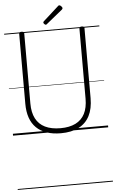

<svg xmlns="http://www.w3.org/2000/svg" viewBox="-104 -1404 1226 2048"><g transform="rotate(-5 509.5 -380.5)"><path d="M511 19Q426 19 360 -3.5Q294 -26 249.5 -69.5Q205 -113 182.5 -177.5Q160 -242 160 -327V-1077Q160 -1087 166.5 -1091.5Q173 -1096 187 -1096Q201 -1096 207.5 -1091.5Q214 -1087 214 -1077V-325Q214 -229 247.5 -164.5Q281 -100 347.5 -67.5Q414 -35 512 -35Q608 -35 673.5 -67.5Q739 -100 772 -164.5Q805 -229 805 -325V-1077Q805 -1087 811.5 -1091.5Q818 -1096 832 -1096Q859 -1096 859 -1077V-327Q859 -214 819.5 -137Q780 -60 702.5 -20.5Q625 19 511 19ZM453 -1148Q445 -1148 436 -1157Q427 -1166 427 -1173Q427 -1176 428 -1179Q429 -1182 433 -1186L596 -1333Q600 -1337 603 -1339.5Q606 -1342 611 -1342Q618 -1342 625.5 -1336.5Q633 -1331 638.5 -1323.5Q644 -1316 644 -1309Q644 -1305 642.5 -1302Q641 -1299 636 -1294L466 -1156Q462 -1153 459 -1150.5Q456 -1148 453 -1148ZM0 571H1019V581H0ZM0 -20H1019V0H0ZM0 -505H1019V-500H0ZM0 -1091H1019V-1081H0Z"/></g></svg>

Font: Playwrite PT Guides
Style: Regular
Weight: 400
Designer: Veronika Burian, José Scaglione
Foundry: TypeTogether
Version: Version 1.003